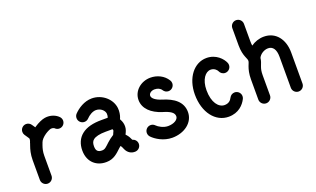

<svg xmlns="http://www.w3.org/2000/svg" viewBox="-75 -1100 2487 1510"><g transform="rotate(-20 1168.5 -345.0)"><path d="M75.7 -418.5C85.4 -402.8 94.2 -391.6 100.1 -382.3C103 -377.4 104 -375 104 -374C104 -369.6 103 -363.8 101.1 -357.4L96.2 -344.7L94.7 -338.4L89.4 -323.2C79.6 -295.4 68.8 -258.3 68.8 -208.5V-43C68.8 -16.1 90.8 5.9 117.7 5.9C144.5 5.9 166.5 -16.1 166.5 -43V-208.5C166.5 -243.7 173.3 -268.1 181.2 -291L188 -309.6C188.5 -310.5 188.5 -311 189 -312.5C195.3 -331.5 214.8 -351.6 238.8 -368.2C260.3 -382.3 279.8 -390.6 287.6 -391.6C301.3 -393.6 314 -387.7 316.4 -385.3C325.7 -375.5 337.9 -370.1 351.6 -370.1C378.4 -370.1 400.4 -392.1 400.4 -418.9C400.4 -432.1 395 -443.8 386.7 -452.6C363.3 -477.1 321.3 -495.6 272.9 -488.3C247.6 -484.4 214.4 -469.2 184.1 -449.2L176.8 -443.8L158.7 -470.2C149.9 -483.9 134.8 -493.2 117.2 -493.2C90.3 -493.2 68.4 -471.2 68.4 -444.3C68.4 -434.6 70.8 -426.3 75.7 -418.5Z M461.4 -145.5C461.4 -91.3 481.9 -54.2 506.8 -31.7C529.8 -10.7 564.9 5.4 610.8 4.4C672.4 3.9 706.1 -31.2 741.7 -64.5L755.9 -76.7C757.3 -75.2 758.8 -73.7 760.3 -71.8C762.7 -69.3 767.1 -60.1 774.4 -43C788.6 -11.7 816.9 7.3 852.1 4.9C877.9 2.9 897.5 -18.1 897.5 -43.9C897.5 -69.3 878.9 -86.4 859.9 -91.3C852.1 -108.9 844.7 -123.5 833.5 -136.2L823.7 -147.5L826.2 -152.3C835 -169.9 842.8 -187.5 842.8 -210.9C842.8 -232.4 837.4 -250.5 828.1 -268.1L824.2 -275.4L830.1 -290C835.9 -305.7 842.3 -334.5 838.9 -364.3C830.6 -440.4 758.3 -505.9 670.4 -505.9C606.9 -505.9 551.3 -467.8 519 -434.1C510.7 -425.3 505.9 -413.6 505.9 -400.4C505.9 -373.5 527.8 -351.6 554.7 -351.6C568.8 -351.6 581.1 -356.9 590.3 -366.7C610.8 -388.7 642.1 -408.2 670.4 -408.2C708.5 -408.2 738.8 -380.9 742.2 -353.5C743.2 -342.3 741.2 -330.6 739.3 -325.2L737.3 -319.8H684.6C616.2 -319.8 558.6 -307.1 518.1 -274.4C480.5 -244.6 461.4 -199.7 461.4 -145.5ZM559.1 -145.5C559.1 -172.4 566.4 -188 579.6 -198.2C597.2 -212.9 632.8 -222.2 684.6 -222.2H741.7C744.6 -216.8 745.1 -214.8 745.1 -210.9C745.1 -209 744.6 -207 739.3 -196.3C736.8 -191.4 733.9 -185.1 731.4 -178.2C710.9 -165.5 689 -148.9 675.3 -135.7C645 -107.4 633.3 -93.8 609.9 -93.3C591.3 -92.8 579.6 -97.2 572.3 -104C564.5 -110.8 559.1 -123.5 559.1 -145.5Z M999 -67.9C1027.3 -38.1 1089.4 2 1162.1 2C1263.2 2 1346.2 -58.6 1346.2 -146.5C1346.2 -231 1282.2 -279.8 1186.5 -308.1C1139.2 -323.2 1110.4 -345.2 1110.4 -367.7C1110.4 -387.7 1132.3 -403.8 1159.7 -403.8C1185.1 -403.8 1206.5 -393.6 1217.3 -376C1225.6 -362.3 1241.2 -352.5 1258.8 -352.5C1285.6 -352.5 1307.6 -374.5 1307.6 -401.4C1307.6 -410.6 1305.2 -418.9 1300.3 -426.8C1270 -476.6 1214.4 -501.5 1159.7 -501.5C1080.6 -501.5 1012.7 -444.3 1012.7 -367.7C1012.7 -295.4 1069.8 -242.2 1158.2 -214.4C1217.8 -196.8 1248.5 -177.7 1248.5 -146.5C1248.5 -118.7 1211.9 -95.7 1162.1 -95.7C1123.5 -95.7 1085 -119.1 1069.3 -135.3C1060.1 -145 1047.9 -150.4 1034.2 -150.4C1007.3 -150.4 985.4 -128.4 985.4 -101.6C985.4 -88.4 990.7 -76.7 999 -67.9Z M1699.2 -138.7C1688 -115.7 1669.4 -99.1 1636.2 -99.1C1586.4 -99.1 1541.5 -154.3 1541.5 -256.3C1541.5 -347.7 1584 -398.4 1627 -398.4C1657.7 -398.4 1677.2 -376.5 1681.6 -365.7C1689 -347.7 1706.5 -335 1727.1 -335C1753.9 -335 1775.9 -356.9 1775.9 -383.8C1775.9 -390.1 1774.4 -397 1772.5 -401.9C1756.8 -440.4 1707 -496.1 1627 -496.1C1523.4 -496.1 1443.8 -396.5 1443.8 -256.3C1443.8 -106 1525.4 -1.5 1636.2 -1.5C1719.2 -1.5 1765.6 -52.2 1787.1 -95.7C1790 -101.6 1792 -109.4 1792 -117.2C1792 -144 1770 -166 1743.2 -166C1724.1 -166 1707.5 -155.3 1699.2 -138.7Z M1899.4 -647V-502.4C1899.4 -453.6 1908.7 -424.3 1916.5 -403.8C1926.8 -377.9 1930.2 -373 1930.2 -362.8C1930.2 -353 1926.3 -346.7 1916.5 -320.8C1908.2 -297.9 1899.4 -265.1 1899.4 -217.8V-48.8C1899.4 -22 1921.4 0 1948.2 0C1975.1 0 1997.1 -22 1997.1 -48.8V-217.8C1997.1 -250.5 2002 -269.5 2008.3 -286.6C2017.1 -310.1 2025.4 -327.6 2027.3 -351.1C2039.1 -377.9 2073.7 -401.9 2108.4 -401.9C2148.4 -401.9 2171.4 -370.1 2171.4 -309.1V-48.8C2171.4 -22 2193.4 0 2220.2 0C2247.1 0 2269 -22 2269 -48.8V-309.1C2269 -418.9 2208 -499.5 2108.4 -499.5C2068.4 -499.5 2030.3 -485.8 2000 -464.4C1998 -474.6 1997.1 -486.3 1997.1 -502.4V-647C1997.1 -673.8 1975.1 -695.8 1948.2 -695.8C1921.4 -695.8 1899.4 -673.8 1899.4 -647Z"/></g></svg>

Font: Velvelyne Book
Style: Bold
Weight: 700
Designer: Manon Van der Borght et Mariel Nils
Foundry: Velvetyne
Version: Version 1.070;Glyphs 3.3.1 (3343)